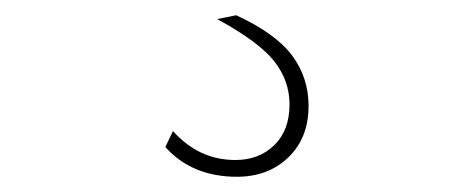

<svg xmlns="http://www.w3.org/2000/svg" viewBox="-20 -28 621 252"><path d="M265 -3 290 -8Q342 16 363.5 45Q385 74 385 111Q385 153 358.5 178.5Q332 204 291 204Q232 204 197 165L207 144Q241 182 289 182Q320 182 340 162.5Q360 143 360 109Q360 78 340 52.5Q320 27 265 -3Z"/></svg>

Font: Work Sans ExtraLight
Style: Regular
Weight: 200
Designer: Wei Huang
Foundry: Wei Huang
Version: Version 2.010; ttfautohint (v1.8.3)